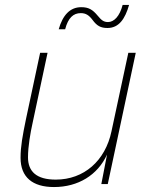

<svg xmlns="http://www.w3.org/2000/svg" viewBox="-20 -743 597 775"><path d="M414 -630C460 -630 485 -667 501 -723H475C463 -677 440 -654 416 -654C398 -654 389 -662 374 -680C354 -704 338 -714 308 -714C262 -714 233 -681 217 -625H243C255 -671 276 -690 306 -690C326 -690 339 -682 354 -662C371 -639 386 -630 414 -630ZM198 12C295 12 374 -36 412 -119L389 0H415L528 -530H498L430 -213C405 -94 319 -18 205 -18C127 -18 93 -51 93 -108C93 -152 103 -208 111 -244L172 -530H142L85 -263C71 -195 63 -152 63 -106C63 -28 111 12 198 12Z"/></svg>

Font: Geist Thin
Style: Italic
Weight: 100
Italic angle: -12°
Designer: Basement.studio, Andrés Briganti, Mateo Zaragoza
Foundry: Basement.studio, Vercel, Andrés Briganti, Guido Ferreyra, Mateo Zaragoza
Version: Version 1.500